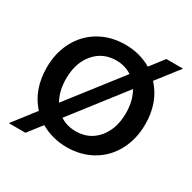

<svg xmlns="http://www.w3.org/2000/svg" viewBox="-180 -943 1186 1188"><g transform="rotate(30 413.5 -349.5)"><path d="M30.8 65.9 153.8 -92.8Q62 -193.8 62 -350.1Q62 -456.1 106.7 -539.6Q151.4 -623 231.7 -669.4Q312 -715.8 414.1 -715.8Q516.6 -715.8 601.1 -667L676.8 -765.1H795.9L672.9 -606.9Q766.1 -505.9 766.1 -350.1Q766.1 -244.1 721.4 -160.4Q676.8 -76.7 596.4 -30.3Q516.1 16.1 414.1 16.1Q312.5 16.1 227.1 -33.2L149.9 65.9ZM414.1 -97.2Q509.3 -97.2 568.6 -167.2Q627.9 -237.3 627.9 -350.1Q627.9 -437.5 590.8 -501L301.8 -128.9Q350.6 -97.2 414.1 -97.2ZM200.2 -350.1Q200.2 -262.2 236.8 -199.2L525.9 -570.8Q476.6 -603 414.1 -603Q318.8 -603 259.5 -533Q200.2 -462.9 200.2 -350.1Z"/></g></svg>

Font: Uncut Sans
Style: Bold
Weight: 700
Designer: Kasper Nordkvist
Foundry: UNCUT.wtf
Version: Version 1.304;Glyphs 3.2 (3246)